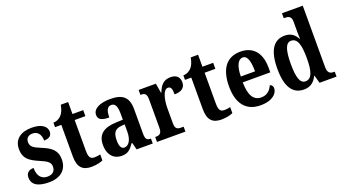

<svg xmlns="http://www.w3.org/2000/svg" viewBox="-61 -1308 3313 1866"><g transform="rotate(-20 1595.5 -375.0)"><path d="M202 10C326 10 393 -55 393 -158C393 -252 339 -292 246 -330C167 -362 141 -381 141 -427C141 -467 167 -491 210 -491C260 -491 294 -455 294 -388C349 -388 375 -411 375 -453C375 -501 329 -547 222 -547C110 -547 35 -496 35 -392C35 -299 83 -260 185 -217C258 -186 288 -166 288 -122C288 -78 263 -47 205 -47C142 -47 106 -92 106 -173C65 -173 27 -154 27 -101C27 -34 77 10 202 10Z M641 10C699 10 741 -4 760 -13V-75C741 -70 720 -67 697 -67C655 -67 641 -93 641 -156V-474H752V-536H641V-660H565C556 -612 543 -583 526 -563C508 -541 479 -522 438 -520V-474H503V-147C503 -31 553 10 641 10Z M953 10C1019 10 1045 -18 1083 -72H1091L1109 0H1276V-51H1273C1233 -51 1220 -67 1220 -122V-377C1220 -503 1158 -548 1035 -548C933 -548 853 -516 853 -448C853 -401 890 -382 966 -382C966 -449 981 -490 1024 -490C1069 -490 1082 -448 1082 -374V-317L1011 -314C881 -309 816 -260 816 -152C816 -42 877 10 953 10ZM1004 -57C972 -57 957 -90 957 -148C957 -222 979 -259 1046 -265L1083 -268V-191C1083 -112 1052 -57 1004 -57Z M1320 0H1614V-51H1586C1552 -51 1527 -59 1527 -118V-275C1527 -360 1550 -459 1598 -459C1631 -459 1639 -431 1639 -376C1709 -376 1750 -404 1750 -461C1750 -512 1722 -547 1657 -547C1587 -547 1551 -507 1524 -436H1520L1503 -536H1325V-485H1328C1366 -485 1389 -476 1389 -417V-123C1389 -60 1363 -51 1324 -51H1320Z M1985 10C2043 10 2085 -4 2104 -13V-75C2085 -70 2064 -67 2041 -67C1999 -67 1985 -93 1985 -156V-474H2096V-536H1985V-660H1909C1900 -612 1887 -583 1870 -563C1852 -541 1823 -522 1782 -520V-474H1847V-147C1847 -31 1897 10 1985 10Z M2390 10C2518 10 2569 -52 2569 -102C2569 -124 2556 -138 2539 -144C2519 -97 2483 -60 2423 -60C2344 -60 2303 -121 2301 -259H2586V-307C2586 -465 2508 -548 2380 -548C2241 -548 2162 -453 2162 -265C2162 -91 2239 10 2390 10ZM2450 -319H2303C2304 -428 2335 -487 2383 -487C2431 -487 2450 -423 2450 -319Z M2839 10C2907 10 2948 -25 2975 -81H2979L3001 0H3177V-51H3169C3128 -51 3104 -65 3104 -126V-760H2889V-709H2896C2935 -709 2967 -702 2967 -646V-580C2967 -542 2967 -500 2969 -469H2964C2940 -515 2903 -547 2838 -547C2726 -547 2662 -460 2662 -267C2662 -75 2726 10 2839 10ZM2879 -60C2823 -60 2801 -128 2801 -267C2801 -404 2823 -479 2879 -479C2946 -479 2967 -404 2967 -268C2967 -133 2945 -60 2879 -60Z"/></g></svg>

Font: Noto Serif Condensed
Style: Bold
Weight: 700
Width: 3
Designer: Monotype Design Team
Foundry: Monotype Imaging Inc.
Version: Version 2.015